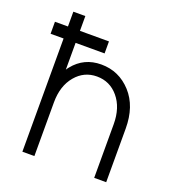

<svg xmlns="http://www.w3.org/2000/svg" viewBox="-128 -801 820 902"><g transform="rotate(20 281.5 -350.0)"><path d="M20 -566H85V0H145V-268Q145 -351 188 -402Q209 -427 235.5 -439.5Q262 -452 294 -452Q359 -452 401 -402Q444 -351 444 -268V0H504V-268Q504 -379 444 -445Q383 -512 294 -512Q208 -512 155 -446Q153 -443 150 -439.5Q147 -436 145 -432V-566H290V-626H145V-700H85V-626H20Z"/></g></svg>

Font: Unageo
Style: Light
Weight: 300
Designer: Richard Sepsi
Foundry: Richard Sepsi
Version: Version 2.000